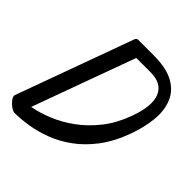

<svg xmlns="http://www.w3.org/2000/svg" viewBox="-217 -782 948 948"><g transform="rotate(45 256.5 -308.5)"><path d="M-29 -29 194 -642Q195 -645 197 -646Q199 -652 209 -652H315Q405 -652 456.5 -623.5Q508 -595 528 -545Q548 -495 541.5 -431.5Q535 -368 510 -299Q479 -214 434.5 -155.5Q390 -97 338 -59.5Q286 -22 231.5 -1.5Q177 19 126 27Q75 35 33 35Q31 35 29 35Q17 33 2 21.5Q-13 10 -23 -4.5Q-33 -19 -29 -29ZM364 -582H265L69 -44Q119 -53 174 -75.5Q229 -98 282 -136.5Q335 -175 379.5 -231.5Q424 -288 452 -365Q490 -469 467 -525.5Q444 -582 364 -582Z"/></g></svg>

Font: Story Script
Style: Regular
Weight: 400
Designer: Lana Roulhac, Ben Buysse
Version: Version 1.000; ttfautohint (v1.8.4.7-5d5b)